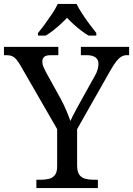

<svg xmlns="http://www.w3.org/2000/svg" viewBox="-25 -951 673 971"><path d="M159 0V-42H182Q204 -42 222.5 -46.5Q241 -51 252.5 -65.5Q264 -80 264 -109V-298L79 -619Q68 -638 58.5 -649.5Q49 -661 37 -666.5Q25 -672 8 -672H-5V-714H270V-672H233Q206 -672 197.5 -662.5Q189 -653 189 -640Q189 -626 195 -612Q201 -598 207 -587L281 -453Q298 -422 310.5 -392Q323 -362 331 -339Q340 -360 357 -391Q374 -422 391 -453L455 -568Q465 -585 469 -600.5Q473 -616 473 -628Q473 -650 457.5 -661Q442 -672 413 -672H384V-714H628V-672H616Q602 -672 589.5 -665Q577 -658 563.5 -641Q550 -624 533 -594L365 -298V-114Q365 -83 376 -67.5Q387 -52 406 -47Q425 -42 447 -42H470V0ZM167 -784Q183 -803 202 -829Q221 -855 239 -882Q257 -909 267 -931H362Q373 -909 390.5 -882Q408 -855 427.5 -829Q447 -803 462 -784V-771H423Q404 -782 384.5 -797Q365 -812 347 -828.5Q329 -845 314 -861Q299 -845 281 -828.5Q263 -812 244 -797Q225 -782 206 -771H167Z"/></svg>

Font: Noto Rashi Hebrew
Style: Regular
Weight: 400
Version: Version 1.006